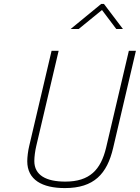

<svg xmlns="http://www.w3.org/2000/svg" viewBox="-20 -951 713 979"><path d="M381 -803 500 -900 573 -803H607L510 -931H496L340 -803ZM243 -692 129 -207C123 -183 119 -149 119 -129C119 -34 195 8 311 8C459 8 526 -64 557 -197L673 -692H637L521 -198C494 -85 437 -25 313 -25C216 -25 155 -57 155 -130C155 -151 159 -182 165 -207L279 -692Z"/></svg>

Font: RazerF5 Thin
Style: Italic
Weight: 250
Foundry: Razer Inc.
Version: Version 2